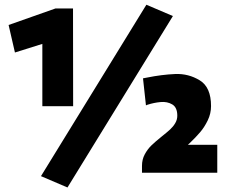

<svg xmlns="http://www.w3.org/2000/svg" viewBox="-20 -745 1005 828"><path d="M162.6 -555.7 44.4 -518.6 17.1 -637.2 219.2 -708.5H294.9L295.4 -287.1H162.6ZM592.3 -29.8Q592.3 -57.1 604.2 -79.3Q616.2 -101.6 632.8 -117.7Q649.4 -133.8 677.2 -156.2Q700.7 -174.8 713.9 -187Q727.1 -199.2 735.8 -214.1Q744.6 -229 744.6 -246.1Q744.6 -281.7 722.9 -294.7Q701.2 -307.6 672.4 -304.9Q643.6 -302.2 616.7 -293.5Q614.7 -293 613 -292.2Q611.3 -291.5 609.4 -290.5L596.7 -407.2Q599.1 -407.7 614.7 -410.6Q677.7 -423.3 735.4 -425.8Q793 -428.2 841.6 -398.4Q890.1 -368.7 890.1 -287.6Q890.1 -255.4 876 -226.1Q861.8 -196.8 843.5 -175.3Q825.2 -153.8 798.8 -128.4Q797.4 -127 795.9 -125.7Q794.4 -124.5 793.2 -123.3Q792 -122.1 790.5 -120.6H917V0H592.3ZM156.7 14.6 611.3 -724.6 725.6 -675.8 271 63.5Z"/></svg>

Font: DavidDev Light
Style: Regular
Weight: 300
Designer: David.dev
Foundry: David.dev
Version: Version 1.001;FEAKit 1.0